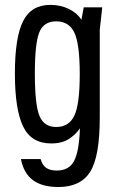

<svg xmlns="http://www.w3.org/2000/svg" viewBox="-20 -569 485 775"><path d="M215.7 185.9Q305.4 185.9 344.1 124.3Q382.7 62.7 382.7 -94.4V-449L392.7 -539.3H318L308.6 -489Q291.7 -516.3 258 -532.8Q224.3 -549.3 183 -549.3Q106.4 -549.3 73.3 -483.8Q40.1 -418.3 40.1 -272.1Q40.1 -128 73.1 -59Q106 10 186.6 10Q230.6 10 258.7 -8.5Q286.9 -27 302.6 -51Q299.4 42.4 278.9 80.9Q258.4 119.4 209.4 119.4Q181.9 119.4 166.4 108.5Q150.9 97.6 144 73.1H64.4Q75.7 131 113.2 158.4Q150.7 185.9 215.7 185.9ZM207 -482.9Q258.1 -482.9 280 -437.6Q301.9 -392.4 301.9 -270.1Q301.9 -147.9 280 -102.1Q258.1 -56.4 207 -56.4Q157.7 -56.4 139.2 -101.4Q120.7 -146.3 120.7 -272.7Q120.7 -394.1 138.6 -438.5Q156.4 -482.9 207 -482.9Z"/></svg>

Font: Secuela Black
Style: Regular
Weight: 900
Designer: Fernando Haro
Foundry: deFharo
Version: Version 1.704